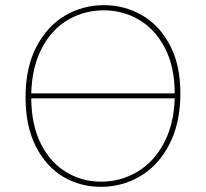

<svg xmlns="http://www.w3.org/2000/svg" viewBox="-20 -718 797 744"><path d="M679 -356Q679 -243 637.5 -161Q596 -79 525.5 -36.5Q455 6 371 6Q291 6 225 -33Q159 -72 119 -150.5Q79 -229 79 -341Q79 -456 121 -536.5Q163 -617 232 -657.5Q301 -698 383 -698Q461 -698 528.5 -660Q596 -622 637.5 -545Q679 -468 679 -356ZM101 -356H657Q657 -459 619 -532Q581 -605 518.5 -641.5Q456 -678 382 -678Q308 -678 245 -642Q182 -606 143 -533Q104 -460 101 -356ZM657 -337H101Q102 -232 139 -159.5Q176 -87 237.5 -50.5Q299 -14 372 -14Q446 -14 510 -51Q574 -88 614 -161.5Q654 -235 657 -337Z"/></svg>

Font: Bitter Pro Thin
Style: Regular
Weight: 250
Designer: Sol Matas, and Bitter project Authors
Foundry: Sol Matas
Version: Version 1.010